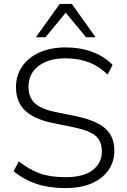

<svg xmlns="http://www.w3.org/2000/svg" viewBox="-20 -956 653 984"><path d="M50 0ZM316 8Q231 8 166 -14Q101 -36 50 -78L76 -129Q130 -87 183.5 -67.5Q237 -48 315 -48Q409 -48 455.5 -84.5Q502 -121 502 -181Q502 -233 469 -260.5Q436 -288 356 -304L254 -325Q157 -344 109.5 -388.5Q62 -433 62 -509Q62 -570 94 -616Q126 -662 183 -687.5Q240 -713 315 -713Q467 -713 557 -624L532 -574Q485 -618 433 -637.5Q381 -657 315 -657Q228 -657 177 -617.5Q126 -578 126 -511Q126 -457 158.5 -427Q191 -397 264 -382L367 -361Q470 -340 518 -299Q566 -258 566 -184Q566 -127 535.5 -83.5Q505 -40 449 -16Q393 8 316 8ZM164 -765 286 -936H348L470 -765H421L317 -891L213 -765Z"/></svg>

Font: Winston Light
Style: Regular
Weight: 300
Designer: Original fonts by Vernon Adams / Changes by Cristiano Sobral
Foundry: Original fonts by Vernon Adams / Changes by Cristiano Sobral
Version: Version 2.503;July 17, 2020;FontCreator 13.0.0.2655 64-bit